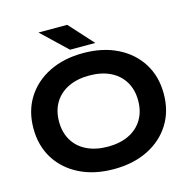

<svg xmlns="http://www.w3.org/2000/svg" viewBox="-136 -1100 1227 1247"><g transform="rotate(-15 478.0 -477.0)"><path d="M478 15Q347 15 248.5 -34Q150 -83 95 -170.5Q40 -258 40 -375Q40 -492 95 -579.5Q150 -667 248.5 -716Q347 -765 478 -765Q609 -765 707.5 -716Q806 -667 861 -579.5Q916 -492 916 -375Q916 -258 861 -170.5Q806 -83 707.5 -34Q609 15 478 15ZM478 -136Q560 -136 619.5 -165Q679 -194 711.5 -248Q744 -302 744 -375Q744 -448 711.5 -502Q679 -556 619.5 -585Q560 -614 478 -614Q397 -614 337 -585Q277 -556 244.5 -502Q212 -448 212 -375Q212 -302 244.5 -248Q277 -194 337 -165Q397 -136 478 -136ZM426 -969 572 -808H402L233 -969Z"/></g></svg>

Font: Unbounded Medium
Style: Regular
Weight: 500
Designer: Luke Prowse, Jean-Baptiste Morizot, Fátima Lázaro, Florian Runge
Foundry: NaN
Version: Version 1.700